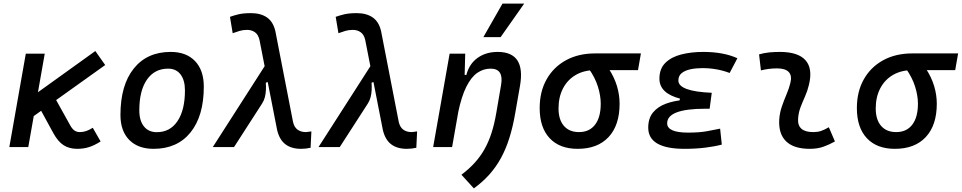

<svg xmlns="http://www.w3.org/2000/svg" viewBox="-20 -815 5330 1064"><path d="M125.5 -142.1 83.5 -227.1 508.3 -532.2 563 -454.6ZM31.7 0 123 -517.6H228L136.7 0ZM408.2 9.8Q363.8 9.8 332.5 -10.3Q301.3 -30.3 275.4 -77.6L190.9 -232.4L288.6 -265.1L368.7 -121.1Q379.9 -100.6 392.6 -91.8Q405.3 -83 422.4 -83Q440.4 -83 457 -88.6Q473.6 -94.2 494.1 -106.9L537.6 -31.2Q503.4 -9.3 473.4 0.2Q443.4 9.8 408.2 9.8Z M831.1 9.8Q744.6 9.8 696 -39.8Q647.5 -89.4 647.5 -177.7Q647.5 -342.8 721.2 -435.1Q794.9 -527.3 925.8 -527.3Q1012.2 -527.3 1060.8 -476.6Q1109.4 -425.8 1109.4 -335Q1109.4 -172.4 1035.9 -81.3Q962.4 9.8 831.1 9.8ZM849.1 -82.5Q922.4 -82.5 963.6 -143.8Q1004.9 -205.1 1004.9 -314Q1004.9 -370.6 980.5 -402.6Q956.1 -434.6 911.6 -434.6Q836.4 -434.6 794.2 -373.5Q752 -312.5 752 -203.6Q752 -146.5 777.6 -114.5Q803.2 -82.5 849.1 -82.5Z M1648.4 9.8Q1594.7 9.8 1561.5 -15.6Q1528.3 -41 1515.6 -95.2L1418 -593.8Q1411.1 -623.5 1392.6 -636.5Q1374 -649.4 1349.1 -649.4Q1326.7 -649.4 1307.4 -643.6Q1288.1 -637.7 1269.5 -630.9L1254.4 -721.7Q1274.4 -729 1301.3 -735.6Q1328.1 -742.2 1370.6 -742.2Q1424.8 -742.2 1459.2 -718.5Q1493.7 -694.8 1505.9 -642.6L1604 -138.7Q1610.8 -109.4 1629.4 -96.2Q1647.9 -83 1674.8 -83Q1677.2 -83 1684.6 -84Q1691.9 -85 1705.6 -86.9L1701.2 3.9Q1687.5 6.8 1674.8 8.3Q1662.1 9.8 1648.4 9.8ZM1159.2 0 1478.5 -498 1527.3 -380.4 1453.1 -356.9Q1454.6 -336.4 1453.6 -315.9Q1452.6 -295.4 1447.8 -276.4Q1442.9 -257.3 1432.1 -240.7L1276.9 0Z M2234.4 9.8Q2180.7 9.8 2147.5 -15.6Q2114.3 -41 2101.6 -95.2L2003.9 -593.8Q1997.1 -623.5 1978.5 -636.5Q1960 -649.4 1935.1 -649.4Q1912.6 -649.4 1893.3 -643.6Q1874 -637.7 1855.5 -630.9L1840.3 -721.7Q1860.4 -729 1887.2 -735.6Q1914.1 -742.2 1956.5 -742.2Q2010.7 -742.2 2045.2 -718.5Q2079.6 -694.8 2091.8 -642.6L2189.9 -138.7Q2196.8 -109.4 2215.3 -96.2Q2233.9 -83 2260.7 -83Q2263.2 -83 2270.5 -84Q2277.8 -85 2291.5 -86.9L2287.1 3.9Q2273.4 6.8 2260.7 8.3Q2248 9.8 2234.4 9.8ZM1745.1 0 2064.5 -498 2113.3 -380.4 2039.1 -356.9Q2040.5 -336.4 2039.6 -315.9Q2038.6 -295.4 2033.7 -276.4Q2028.8 -257.3 2018.1 -240.7L1862.8 0Z M2380.4 0 2471.7 -517.6H2558.1L2554.7 -394L2485.4 0ZM2737.8 -527.3Q2816.4 -527.3 2847.2 -480.2Q2877.9 -433.1 2861.8 -340.3L2835.4 -189Q2822.3 -112.3 2802.7 -50.3Q2783.2 11.7 2755.6 61.8Q2728 111.8 2691.2 152.8Q2654.3 193.8 2606 229L2537.1 153.3Q2578.1 122.6 2609.6 88.1Q2641.1 53.7 2664.3 12.9Q2687.5 -27.8 2703.6 -77.6Q2719.7 -127.4 2730 -188L2756.8 -344.2Q2764.6 -389.2 2750.2 -411.9Q2735.8 -434.6 2698.7 -434.6Q2659.2 -434.6 2625.5 -411.6Q2591.8 -388.7 2564.7 -335.2Q2537.6 -281.7 2518.6 -190.4L2543 -399.9H2564.5Q2580.1 -460.9 2626.5 -494.1Q2672.9 -527.3 2737.8 -527.3ZM2658.7 -609.4 2764.6 -794.9H2884.8L2754.4 -609.4Z M3181.2 9.8Q3081.1 9.8 3025.9 -49.3Q2970.7 -108.4 2970.7 -215.8Q2970.7 -307.1 3009 -375.2Q3047.4 -443.4 3116.5 -481.2Q3185.5 -519 3277.8 -519H3531.7L3515.6 -426.3H3277.8Q3216.8 -426.3 3171.1 -399.9Q3125.5 -373.5 3100.3 -325.7Q3075.2 -277.8 3075.2 -213.9Q3075.2 -151.9 3105 -117.4Q3134.8 -83 3188.5 -83Q3246.1 -83 3277.6 -124Q3309.1 -165 3309.1 -240.2Q3309.1 -284.2 3293.5 -334.7Q3277.8 -385.3 3242.7 -434.6H3353Q3383.8 -388.2 3398.7 -338.9Q3413.6 -289.6 3413.6 -240.2Q3413.6 -121.1 3352.8 -55.7Q3292 9.8 3181.2 9.8Z M3773.9 9.8Q3572.3 9.8 3572.3 -107.4Q3572.3 -159.7 3598.9 -191.9Q3625.5 -224.1 3671.1 -240.7Q3716.8 -257.3 3773.9 -261.7L3924.3 -300.8L3912.6 -212.4H3887.2Q3834.5 -212.4 3795.2 -207.3Q3755.9 -202.1 3729.7 -192.1Q3703.6 -182.1 3690.4 -167Q3677.2 -151.9 3677.2 -131.8Q3677.2 -80.1 3793.5 -80.1Q3854.5 -80.1 3896.2 -87.6Q3938 -95.2 3970.7 -102.1L3980 -13.7Q3939 -2.9 3887 3.4Q3835 9.8 3773.9 9.8ZM3737.8 -212.4 3748 -268.6Q3634.3 -298.3 3634.3 -378.9Q3634.3 -434.6 3667.5 -467Q3700.7 -499.5 3755.9 -513.4Q3811 -527.3 3876.5 -527.3Q3989.7 -527.3 4066.4 -492.2L4023.4 -410.6Q3953.1 -437.5 3871.6 -437.5Q3836.9 -437.5 3806.6 -431.2Q3776.4 -424.8 3757.8 -409.9Q3739.3 -395 3739.3 -368.7Q3739.3 -338.9 3785.6 -321.8Q3832 -304.7 3924.3 -300.8L3912.6 -212.4Z M4573.2 -109.9 4606.9 -31.2Q4577.1 -14.2 4543.9 -2.2Q4510.7 9.8 4467.8 9.8Q4379.4 9.8 4336.4 -31.7Q4293.5 -73.2 4298.3 -153.3Q4300.8 -189.9 4312.7 -224.6Q4324.7 -259.3 4338.6 -292Q4352.5 -324.7 4359.9 -355Q4370.1 -395 4351.3 -415.5Q4332.5 -436 4286.1 -436Q4239.7 -436 4196.8 -424.8L4186.5 -513.7Q4215.3 -522 4244.1 -524.7Q4272.9 -527.3 4301.8 -527.3Q4402.8 -527.3 4443.8 -481.2Q4484.9 -435.1 4462.9 -345.2Q4454.6 -310.5 4441.2 -280.5Q4427.7 -250.5 4416.5 -221.2Q4405.3 -191.9 4402.8 -157.7Q4397.5 -83 4486.8 -83Q4511.2 -83 4529.5 -89.1Q4547.9 -95.2 4573.2 -109.9Z M4939 9.8Q4838.9 9.8 4783.7 -49.3Q4728.5 -108.4 4728.5 -215.8Q4728.5 -307.1 4766.8 -375.2Q4805.2 -443.4 4874.3 -481.2Q4943.4 -519 5035.6 -519H5289.6L5273.4 -426.3H5035.6Q4974.6 -426.3 4929 -399.9Q4883.3 -373.5 4858.2 -325.7Q4833 -277.8 4833 -213.9Q4833 -151.9 4862.8 -117.4Q4892.6 -83 4946.3 -83Q5003.9 -83 5035.4 -124Q5066.9 -165 5066.9 -240.2Q5066.9 -284.2 5051.3 -334.7Q5035.6 -385.3 5000.5 -434.6H5110.8Q5141.6 -388.2 5156.5 -338.9Q5171.4 -289.6 5171.4 -240.2Q5171.4 -121.1 5110.6 -55.7Q5049.8 9.8 4939 9.8Z"/></svg>

Font: Cascadia Code PL
Style: Italic
Weight: 400
Italic angle: -10°
Monospace: yes
Designer: Aaron Bell
Foundry: Saja Typeworks
Version: Version 2404.023